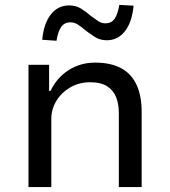

<svg xmlns="http://www.w3.org/2000/svg" viewBox="-20 -762 691 782"><path d="M96 0V-498H180V-392H186Q211 -445 259 -476Q307 -507 367 -507Q430 -507 472 -485Q514 -463 535.5 -418Q557 -373 557 -305V0H464V-301Q464 -338 453 -366Q442 -394 416.5 -410.5Q391 -427 347 -427Q302 -427 266 -406Q230 -385 209.5 -351Q189 -317 189 -278V0ZM210 -596 152 -600Q158 -666 187 -703Q216 -740 262 -740Q289 -740 310 -727Q331 -714 349 -698Q364 -687 378.5 -677Q393 -667 409 -667Q435 -667 447.5 -686.5Q460 -706 466 -742L524 -739Q518 -672 489 -635Q460 -598 415 -598Q387 -598 365.5 -612Q344 -626 326 -640Q311 -653 297 -662Q283 -671 267 -671Q242 -671 229 -652Q216 -633 210 -596Z"/></svg>

Font: Nunito Sans 6pt
Style: Regular
Weight: 400
Version: Version 3.101;gftools[0.9.27]